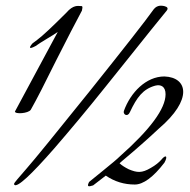

<svg xmlns="http://www.w3.org/2000/svg" viewBox="-20 -638 662 668"><path d="M515 -606C486 -565 412 -471 293 -322C174 -174 101 -84 72 -51C43 -18 29 -1 29 1C29 3 29 4 30 5C40 15 87 -28 170 -123C226 -188 279 -251 347 -336L432 -442L508 -537L560 -601C566 -609 563 -614 551 -617C544 -618 528 -622 515 -606ZM265 -601C269 -618 266 -617 259 -617C252 -617 235 -622 211 -594C162 -545 128 -513 109 -499L93 -487C80 -472 80 -465 104 -478C112 -484 125 -492 143 -503C162 -514 174 -522 181 -527L32 -250C32 -240 78 -243 87 -256C108 -293 137 -350 175 -427C214 -504 244 -562 265 -601ZM348 -27C379 -6 412 4 449 4C478 4 513 -21 552 -72C565 -95 557 -102 541 -82C533 -73 521 -63 505 -54C473 -35 457 -37 428 -49C414 -56 403 -63 396 -70L405 -78C454 -119 497 -157 532 -190C652 -292 633 -369 552 -372C488 -372 434 -316 411 -252C407 -240 424 -229 432 -248C456 -299 477 -328 520 -340C540 -345 556 -337 556 -310C556 -260 503 -188 397 -94C388 -85 369 -69 338 -44L290 -5C282 11 286 13 304 7Z"/></svg>

Font: VL Great Vibes
Style: Regular
Weight: 400
Designer: Robert E. Leuschke
Foundry: Robert E. Leuschke
Version: Version 1.001